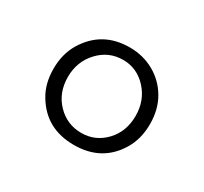

<svg xmlns="http://www.w3.org/2000/svg" viewBox="-72 -843 494 465"><g transform="rotate(30 175.0 -610.0)"><path d="M40 -609.4Q40 -650.4 58.6 -681.6Q97.7 -746.1 174.8 -746.1Q211.9 -746.1 242.7 -729Q273.4 -711.9 291.5 -681.2Q309.6 -650.4 309.6 -609.4Q309.6 -568.4 291 -537.1Q252.9 -473.6 174.8 -473.6Q96.7 -473.6 58.6 -537.1Q40 -567.4 40 -609.4ZM80.1 -609.4Q80.1 -565.4 107.9 -536.6Q135.7 -507.8 175.8 -507.8Q214.8 -507.8 242.2 -536.6Q269.5 -565.4 269.5 -609.4Q269.5 -652.3 242.2 -682.1Q214.8 -711.9 175.8 -711.9Q135.7 -711.9 107.9 -682.1Q80.1 -652.3 80.1 -609.4Z"/></g></svg>

Font: GenEi Koburi Mincho v6
Style: Regular
Weight: 400
Designer: o_tamon (Modified)
Foundry: o_tamon / Adobe Systems Incorporated
Version: Version 6.1